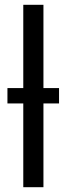

<svg xmlns="http://www.w3.org/2000/svg" viewBox="-20 -780 278 800"><path d="M161 0V-349H226V-413H161V-760H77V-413H11V-349H77V0Z"/></svg>

Font: Noto Sans UI SemiCondensed
Style: Regular
Weight: 400
Width: 4
Designer: Monotype Design Team
Foundry: Monotype Imaging Inc.
Version: 1.001